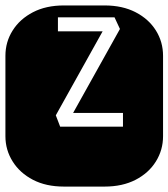

<svg xmlns="http://www.w3.org/2000/svg" viewBox="-22 -689 622 709"><path d="M213.9 0Q147.9 0 99.6 -25.1Q51.3 -50.3 24.7 -92.8Q-2 -135.3 -2 -186V-482.9Q-2 -534.2 24.7 -576.4Q51.3 -618.7 99.6 -643.8Q147.9 -668.9 213.9 -668.9H364.3Q430.2 -668.9 478.8 -643.8Q527.3 -618.7 553.7 -576.4Q580.1 -534.2 580.1 -482.9V-186Q580.1 -135.3 553.7 -92.8Q527.3 -50.3 478.8 -25.1Q430.2 0 364.3 0ZM200.2 -221.2H432.1V-272H248L420.9 -582L400.9 -625H191.9V-573.2H356.9L184.1 -263.2Z"/></svg>

Font: Monofett
Style: Regular
Weight: 400
Designer: Vernon Adams
Foundry: Vernon Adams
Version: Version 1.100; ttfautohint (v1.8.4.7-5d5b);gftools[0.9.28]